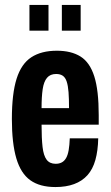

<svg xmlns="http://www.w3.org/2000/svg" viewBox="-20 -744 447 776"><path d="M204 12Q141 12 102.5 -15.5Q64 -43 46 -104Q28 -165 28 -263Q28 -365 47 -425.5Q66 -486 106.5 -512.5Q147 -539 210 -539Q268 -539 305.5 -515.5Q343 -492 361 -435.5Q379 -379 379 -279V-240H148Q148 -185 152 -150Q156 -115 168.5 -98.5Q181 -82 205 -82Q219 -82 229.5 -87.5Q240 -93 247 -105Q254 -117 257.5 -137Q261 -157 262 -185H377Q376 -135 365.5 -97.5Q355 -60 333.5 -36Q312 -12 279.5 0Q247 12 204 12ZM148 -307H259Q259 -345 257 -371.5Q255 -398 249.5 -414.5Q244 -431 233.5 -438Q223 -445 207 -445Q183 -445 170 -429.5Q157 -414 152.5 -383.5Q148 -353 148 -307ZM99 -620V-724H176V-620ZM230 -620V-724H306V-620Z"/></svg>

Font: Archivo ExtraCondensed
Style: Bold
Weight: 700
Width: 2
Designer: Hector Gatti
Foundry: Omnibus-Type
Version: Version 2.001